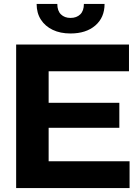

<svg xmlns="http://www.w3.org/2000/svg" viewBox="-20 -955 706 975"><path d="M62 0V-729H635V-593H191L227 -630V-100L191 -136H638V0ZM192 -306V-433H586V-306ZM338 -785Q286 -785 247.5 -803.5Q209 -822 187.5 -855.5Q166 -889 166 -935H271Q271 -900 289.5 -882Q308 -864 338 -864Q369 -864 387.5 -882Q406 -900 406 -935H511Q511 -866 464 -825.5Q417 -785 338 -785Z"/></svg>

Font: Mona Sans SemiExpanded
Style: Bold
Weight: 700
Width: 6
Designer: Deni Anggara
Foundry: GitHub
Version: Version 2.000